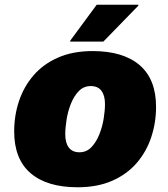

<svg xmlns="http://www.w3.org/2000/svg" viewBox="-20 -780 712 812"><path d="M40 -224Q40 -292 60.5 -353Q81 -414 122 -461.5Q163 -509 225.5 -536.5Q288 -564 372 -564Q501 -564 570.5 -504.5Q640 -445 640 -328Q640 -261 619.5 -199.5Q599 -138 558 -90.5Q517 -43 454.5 -15.5Q392 12 308 12Q179 12 109.5 -47.5Q40 -107 40 -224ZM256 -212Q256 -176 271 -156Q286 -136 316 -136Q346 -136 366.5 -157.5Q387 -179 400 -211.5Q413 -244 418.5 -278.5Q424 -313 424 -340Q424 -376 409 -396Q394 -416 364 -416Q334 -416 313.5 -395Q293 -374 280 -341.5Q267 -309 261.5 -274Q256 -239 256 -212ZM277 -604V-608L389 -760H565V-756L417 -604Z"/></svg>

Font: Kufam Black
Style: Italic
Weight: 900
Italic angle: -11°
Designer: Artur Schmal
Foundry: Original Type
Version: Version 1.301; ttfautohint (v1.8.3)